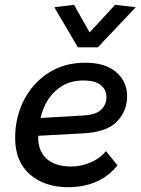

<svg xmlns="http://www.w3.org/2000/svg" viewBox="-20 -770 585 799"><path d="M264 9Q165 9 104 -44.5Q43 -98 43 -196Q43 -281 79 -352Q115 -423 180.5 -466Q246 -509 335 -509Q419 -509 464 -469.5Q509 -430 509 -370Q509 -308 466.5 -264Q424 -220 326 -215L139 -205Q137 -143 173.5 -110Q210 -77 277 -77Q315 -77 354.5 -93Q394 -109 421 -141L469 -82Q431 -35 379 -13Q327 9 264 9ZM327 -435Q278 -435 241.5 -414Q205 -393 181.5 -357.5Q158 -322 149 -279L319 -289Q377 -291 400 -312.5Q423 -334 423 -366Q423 -396 400 -415.5Q377 -435 327 -435ZM304 -573 206 -740 288 -750 353 -635 459 -750 545 -740 387 -573Z"/></svg>

Font: Livvic Medium
Style: Italic
Weight: 500
Italic angle: -10°
Designer: Jacques Le Bailly, Baron von Fonthausen
Version: Version 1.001; ttfautohint (v1.8.2)